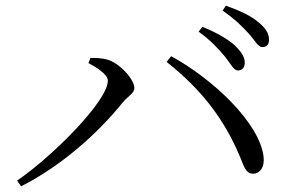

<svg xmlns="http://www.w3.org/2000/svg" viewBox="-20 -739 1040 673"><path d="M769 -540C789 -515 799 -492 814 -492C829 -492 838 -502 838 -519C838 -538 828 -555 804 -579C779 -602 740 -624 690 -645L676 -628C720 -597 747 -566 769 -540ZM852 -621C874 -597 884 -574 900 -574C915 -574 923 -583 923 -600C923 -620 913 -639 886 -661C862 -682 823 -701 772 -719L760 -702C805 -671 829 -646 852 -621ZM290 -518C316 -504 358 -479 358 -456C358 -386 168 -194 40 -106L54 -86C189 -154 320 -267 411 -381C430 -403 451 -412 451 -431C451 -461 398 -519 356 -530C336 -536 312 -536 297 -536ZM868 -130C891 -131 908 -152 904 -189C890 -310 722 -465 580 -542L564 -522C683 -428 765 -324 821 -190C837 -150 843 -130 868 -130Z"/></svg>

Font: Harano Aji Mincho TW
Style: Regular
Weight: 400
Foundry: Masamichi Hosoda
Version: HaranoAjiMinchoTW-Regular version 20230610;ttx 4.39.4